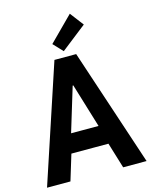

<svg xmlns="http://www.w3.org/2000/svg" viewBox="-138 -1049 898 1137"><g transform="rotate(-15 311.0 -480.0)"><path d="M5.9 0 244.1 -719.7H377.4L616.2 0H472.7L413.6 -193.8L403.8 -246.1L313 -544.9H309.1L218.3 -246.1L208.5 -193.8L149.4 0ZM145 -157.7V-274.4H476.1V-157.7ZM311 -755.4 256.3 -813.5 402.8 -960.4 466.3 -877Z"/></g></svg>

Font: Reddit Sans Condensed
Style: Bold
Weight: 700
Designer: Stephen Hutchings
Foundry: Reddit
Version: Version 1.014